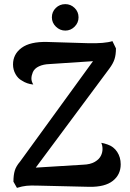

<svg xmlns="http://www.w3.org/2000/svg" viewBox="-20 -902 629 929"><path d="M564 -107Q564 -57 526 -27Q488 3 413 2L159 -4Q128 -5 108 -3Q88 -1 62 7L45 -23Q45 -55 51.5 -76.5Q58 -98 77 -120L430 -606L219 -592Q190 -591 168.5 -581Q147 -571 139 -553Q132 -536 132 -522Q132 -508 141 -493Q110 -496 86 -512Q67 -522 55 -543.5Q43 -565 43 -590Q43 -640 84.5 -670.5Q126 -701 208 -699L406 -693Q487 -691 524 -703L541 -668Q541 -637 534 -615.5Q527 -594 509 -570L153 -91L381 -105Q417 -106 439 -119Q461 -132 469 -150Q476 -165 476 -181Q476 -198 470 -211Q483 -209 500 -203Q530 -193 547 -167Q564 -141 564 -107ZM231 -818Q231 -845 250 -863.5Q269 -882 296 -882Q322 -882 341 -863.5Q360 -845 360 -818Q360 -792 341 -773Q322 -754 296 -754Q270 -754 250.5 -773Q231 -792 231 -818Z"/></svg>

Font: Arima Madurai ExtraBold
Style: Regular
Weight: 800
Designer: Joana Correia and Natanael Gama
Foundry: NDISCOVER
Version: Version 1.019